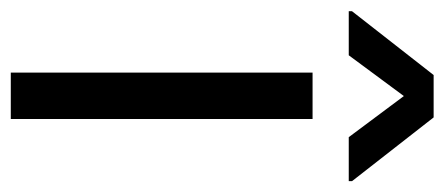

<svg xmlns="http://www.w3.org/2000/svg" viewBox="-282 -556 804 347"><g transform="rotate(90 119.5 -382.0)"><path d="M76.7 0V-545.4H160.6V0ZM193.4 -610.8 119.1 -710.4 45.4 -610.8H-34.2V-616.7L81.1 -764.2H157.7L272.9 -616.7V-610.8Z"/></g></svg>

Font: Sahel VF Regular
Style: Regular
Weight: 400
Foundry: Saber Rastikerdar (saber.rastikerdar@gmail.com)
Version: Version 3.4.0